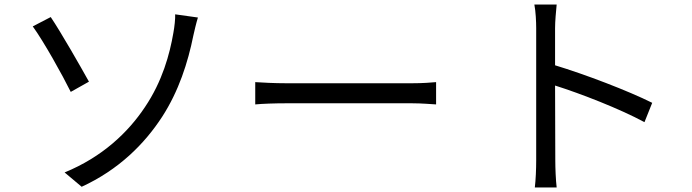

<svg xmlns="http://www.w3.org/2000/svg" viewBox="-20 -794 3040 844"><path d="M264 -36 339 27C502 -48 615 -161 693 -281C766 -394 806 -519 830 -638C834 -656 842 -691 850 -717L750 -731C751 -713 747 -675 742 -649C726 -556 694 -437 617 -323C543 -212 430 -104 264 -36ZM124 -678C172 -612 254 -465 291 -390L371 -435C335 -500 247 -654 203 -719L124 -678Z M1102 -335C1133 -338 1186 -340 1241 -340H1790C1835 -340 1877 -336 1897 -335V-433C1875 -431 1839 -428 1789 -428H1241C1185 -428 1132 -431 1102 -433Z M2847 -342C2741 -395 2552 -467 2420 -507V-670C2420 -700 2424 -743 2427 -774H2329C2335 -743 2337 -698 2337 -670V-88C2337 -51 2335 -2 2331 30H2427C2423 -3 2421 -56 2421 -88L2420 -418C2531 -383 2704 -316 2813 -257Z"/></svg>

Font: Noto Sans Mono CJK JP Regular
Style: Regular
Weight: 400
Designer: Ryoko NISHIZUKA (kana & ideographs); Paul D. Hunt (Latin, Greek & Cyrillic); Wenlong ZHANG (bopomofo); Sandoll Communica
Foundry: Adobe Systems Incorporated
Version: Version 1.004;PS 1.004;hotconv 1.0.82;makeotf.lib2.5.63406